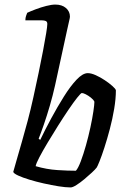

<svg xmlns="http://www.w3.org/2000/svg" viewBox="-20 -820 553 840"><path d="M289 0Q267 0 236 -5Q205 -10 171.5 -17.5Q138 -25 108.5 -34Q79 -43 59.5 -52Q40 -61 38 -68Q42 -82 52.5 -119Q63 -156 76.5 -202.5Q90 -249 101 -291Q114 -340 126 -394.5Q138 -449 149 -501.5Q160 -554 168.5 -599Q177 -644 182 -674.5Q187 -705 187 -715Q187 -725 180.5 -728Q174 -731 163 -731H91Q91 -742 94 -750.5Q97 -759 99 -764Q114 -771 136.5 -779.5Q159 -788 182.5 -794Q206 -800 222 -800Q251 -800 268.5 -785Q286 -770 286 -747Q286 -743 282.5 -728.5Q279 -714 273 -686L221 -447Q211 -402 198 -357.5Q185 -313 172 -275.5Q159 -238 149 -213L156 -208Q177 -252 204 -302Q231 -352 259.5 -397.5Q288 -443 315 -471.5Q342 -500 364 -500Q379 -500 399 -491Q419 -482 438.5 -469Q458 -456 472 -443.5Q486 -431 487 -425Q487 -388 479.5 -343.5Q472 -299 460.5 -255.5Q449 -212 437 -175Q425 -138 415.5 -114.5Q406 -91 403 -87Q397 -79 382 -65Q367 -51 349 -36Q331 -21 314.5 -10.5Q298 0 289 0ZM312 -73Q322 -84 333.5 -114.5Q345 -145 356 -184Q367 -223 375.5 -262.5Q384 -302 388.5 -332.5Q393 -363 393 -375Q389 -384 377.5 -393Q366 -402 355 -407.5Q344 -413 338 -413Q334 -413 318 -393Q302 -373 280 -340.5Q258 -308 234 -270Q210 -232 188.5 -196Q167 -160 152.5 -132.5Q138 -105 136 -93Q184 -79 230.5 -76Q277 -73 312 -73Z"/></svg>

Font: Texturina 12pt Medium
Style: Italic
Weight: 500
Italic angle: -11°
Designer: Guillermo Torres Carreño
Foundry: Omnibus-Type
Version: Version 1.002